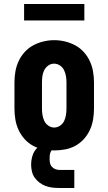

<svg xmlns="http://www.w3.org/2000/svg" viewBox="-20 -741 540 956"><path d="M250 8Q223 8 196 3Q169 -2 145 -15Q121 -28 102.5 -48.5Q84 -69 72.5 -94Q61 -119 56.5 -146Q52 -173 52 -200V-330Q52 -357 56.5 -384Q61 -411 72.5 -436Q84 -461 102.5 -481.5Q121 -502 145 -515Q169 -528 196 -534.5Q223 -541 250 -541Q277 -541 304 -534.5Q331 -528 355 -515Q379 -502 397.5 -481.5Q416 -461 427.5 -436Q439 -411 443.5 -384Q448 -357 448 -330V-200Q448 -173 443.5 -146Q439 -119 427.5 -94Q416 -69 397.5 -48.5Q379 -28 355 -15Q331 -2 304 3Q277 8 250 8ZM250 -106Q266 -106 279.5 -115.5Q293 -125 299.5 -139Q306 -153 308.5 -168.5Q311 -184 311 -200V-330Q311 -346 308.5 -361.5Q306 -377 299 -391.5Q292 -406 278.5 -415Q265 -424 249 -424Q233 -424 220 -414.5Q207 -405 200 -391Q193 -377 191 -361.5Q189 -346 189 -330V-200Q189 -184 191.5 -168.5Q194 -153 200.5 -139Q207 -125 220.5 -115.5Q234 -106 250 -106ZM275 195Q258 195 240.5 193Q223 191 207 185Q191 179 177 168.5Q163 158 153 144Q143 130 139 113Q135 96 135 79Q135 56 142 33.5Q149 11 165.5 -5Q182 -21 204.5 -28Q227 -35 250 -35V0Q242 0 237.5 6.5Q233 13 230.5 20Q228 27 227.5 35Q227 43 227 50Q227 61 229 71Q231 81 238 89Q245 97 255 101Q265 105 275 105H350V195ZM100 -639V-721H400V-639Z"/></svg>

Font: Iosevka Slab Heavy
Style: Regular
Weight: 900
Monospace: yes
Designer: Belleve Invis
Foundry: Belleve Invis
Version: Version 11.1.0; ttfautohint (v1.8.3)